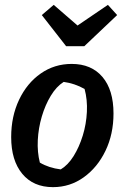

<svg xmlns="http://www.w3.org/2000/svg" viewBox="-20 -759 513 790"><path d="M198 11Q117 11 71.5 -44Q26 -99 26 -195Q26 -280 58.5 -348.5Q91 -417 147.5 -456.5Q204 -496 275 -496Q356 -496 401.5 -442.5Q447 -389 447 -292Q447 -207 414 -138.5Q381 -70 324.5 -29.5Q268 11 198 11ZM230 -62Q260 -80 283 -117Q306 -154 320.5 -201Q335 -248 337.5 -298.5Q340 -349 328 -393Q287 -416 242 -422Q212 -403 189 -365Q166 -327 152 -279.5Q138 -232 135.5 -182.5Q133 -133 144 -90Q181 -68 230 -62ZM252 -569 152 -697 201 -739 299 -654 424 -739 462 -697 327 -569Z"/></svg>

Font: Piazzolla SemiBold
Style: Italic
Weight: 600
Italic angle: -11.3°
Designer: Juan Pablo del Peral
Foundry: Huerta Tipografica
Version: Version 1.330